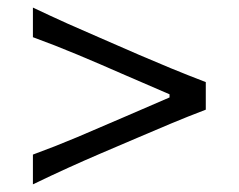

<svg xmlns="http://www.w3.org/2000/svg" viewBox="-20 -563 630 507"><path d="M66.9 -76.2V-154.8Q124.5 -175.8 184.1 -200.9Q243.7 -226.1 302.2 -251.5L427.7 -305.7V-314L302.2 -368.2Q243.7 -394 184.1 -418.9Q124.5 -443.8 66.9 -464.8V-543Q114.3 -520.5 159.4 -500.2Q204.6 -480 244.6 -462.9L347.7 -418Q386.2 -401.4 431.2 -382.8Q476.1 -364.3 523.4 -346.2V-273.4Q476.1 -255.4 431.2 -236.6Q386.2 -217.8 347.7 -201.2L244.6 -157.2Q204.6 -140.1 159.4 -119.6Q114.3 -99.1 66.9 -76.2Z"/></svg>

Font: Pinar-DS3-FD Regular
Style: Regular
Weight: 400
Designer: Amin Abedi
Version: Version 3.000